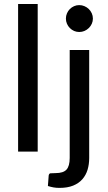

<svg xmlns="http://www.w3.org/2000/svg" viewBox="-20 -758 539 960"><path d="M168.5 -738V0H70.5V-738ZM426 -508V32Q426 63.5 417.8 90.8Q409.5 118 391.8 138.2Q374 158.5 345.8 170Q317.5 181.5 277.5 181.5Q261 181.5 247.2 179Q233.5 176.5 219.5 172L223.5 119Q225.5 109.5 232.2 108.5Q239 107.5 258 107.5Q296.5 107.5 312.5 90Q328.5 72.5 328.5 32V-508ZM444.5 -665Q444.5 -651.5 439 -639.2Q433.5 -627 424 -617.8Q414.5 -608.5 402.2 -603.2Q390 -598 376 -598Q362.5 -598 350.5 -603.2Q338.5 -608.5 329.2 -617.8Q320 -627 314.8 -639.2Q309.5 -651.5 309.5 -665Q309.5 -679 314.8 -691.2Q320 -703.5 329.2 -712.8Q338.5 -722 350.5 -727.2Q362.5 -732.5 376 -732.5Q390 -732.5 402.2 -727.2Q414.5 -722 424 -712.8Q433.5 -703.5 439 -691.2Q444.5 -679 444.5 -665Z"/></svg>

Font: Lato 2
Style: Regular
Weight: 500
Designer: Lukasz Dziedzic with Adam Twardoch and Botio Nikoltchev
Foundry: tyPoland Lukasz Dziedzic
Version: Version 2.015; 2015-08-06; http://www.latofonts.com/